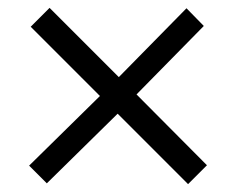

<svg xmlns="http://www.w3.org/2000/svg" viewBox="-20 -489 599 488"><path d="M498 -423 454 -468 282 -293 106 -469 58 -421 234 -245 54 -68 99 -23 279 -200 458 -21 506 -69 327 -249Z"/></svg>

Font: Rufina
Style: Regular
Weight: 400
Designer: Martin Sommaruga
Foundry: Martin Sommaruga
Version: Version